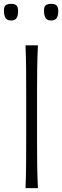

<svg xmlns="http://www.w3.org/2000/svg" viewBox="-27 -965 319 985"><path d="M104 0H167.5Q164.6 -62 163.8 -119.1Q163.1 -176.3 163.1 -243.7V-488.3Q163.1 -556.2 163.8 -613.3Q164.6 -670.4 167.5 -732.4H104Q106.4 -670.4 106.9 -613.3Q107.4 -556.2 107.4 -488.3V-243.7Q107.4 -176.3 106.9 -119.1Q106.4 -62 104 0ZM234.4 -859.9Q254.4 -859.9 263.2 -871.6Q272 -883.3 272 -908.2Q272 -928.2 263.4 -936.8Q254.9 -945.3 235.8 -945.3Q216.3 -945.3 207.5 -937.7Q198.7 -930.2 198.7 -911.6Q198.7 -884.8 207 -872.3Q215.3 -859.9 234.4 -859.9ZM29.3 -859.9Q49.3 -859.9 57.6 -871.6Q65.9 -883.3 65.9 -908.2Q65.9 -928.2 57.6 -936.8Q49.3 -945.3 30.3 -945.3Q10.7 -945.3 2 -937.7Q-6.8 -930.2 -6.8 -911.6Q-6.8 -884.8 1.7 -872.3Q10.3 -859.9 29.3 -859.9Z"/></svg>

Font: Pinar VF
Style: Regular
Weight: 300
Designer: Amin Abedi
Version: Version 2.000